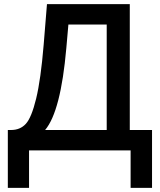

<svg xmlns="http://www.w3.org/2000/svg" viewBox="-20 -730 776 932"><path d="M18 182V-99H34Q78 -99 105.5 -129Q133 -159 155.5 -251.5Q178 -344 192 -513L208 -710H610V-99H718V182H614V0H121V182ZM199 -99H498V-611H312L302 -497Q275 -189 199 -99Z"/></svg>

Font: Raleway
Style: Regular
Weight: 600
Designer: Matt McInerney, Pablo Impallari, Rodrigo Fuenzalida
Foundry: Matt McInerney, Pablo Impallari, Rodrigo Fuenzalida
Version: Version 1.000;PS 001.001;hotconv 1.0.56; ttfautohint (v1.5)